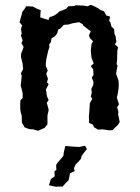

<svg xmlns="http://www.w3.org/2000/svg" viewBox="-20 -530 580 797"><path d="M73 -481 86 -499 87 -504 116 -503 135 -493 149 -488 147 -458 181 -447 186 -459 202 -464 216 -473 227 -483 242 -488 255 -494 264 -504 289 -505 293 -508 324 -507 344 -504 356 -510 367 -506 387 -496 396 -489 412 -483 421 -466 437 -461 433 -443 438 -438 443 -419 454 -409 455 -390 460 -379 463 -356 457 -346 470 -334 467 -318 466 -280 464 -264 468 -257 464 -238 462 -222 467 -210 472 -195 473 -177 472 -162 469 -142 465 -125 469 -112 474 -97 466 -85 472 -65 470 -57 477 -23 468 -10 456 1 448 10 433 11 407 7 387 8 370 -2 366 -12 350 -20 349 -48 351 -69 352 -87 353 -102 363 -119 357 -130 361 -146 359 -161 367 -177 368 -190 361 -208 368 -219 367 -241 357 -256 369 -267 360 -289 357 -319 358 -331 360 -348 366 -359 354 -371 349 -383 357 -400 325 -424 324 -429 308 -438 280 -433 263 -428 245 -427 230 -411 222 -408 218 -393 208 -379 194 -371 191 -355 184 -345 185 -334 180 -319 172 -283 170 -266V-257L178 -237L172 -224L179 -203L175 -188L182 -181L170 -157L172 -150L175 -130L182 -115L174 -103L180 -83L182 -73L177 -51V-20V-14L165 1L158 4L138 13L118 7L101 6L81 -2L80 -6L71 -20L70 -51L66 -64L64 -78V-99L65 -114L74 -123V-141L72 -152L66 -175L67 -184L69 -203L70 -215L67 -226L76 -243L74 -265L71 -277L67 -294L68 -309L73 -320L78 -335L69 -351L74 -362L67 -382L70 -391L67 -410L72 -424L61 -438L66 -455ZM237 247 235 244 211 245 183 239 188 224 191 213 207 202 206 181 214 175 213 155 219 145 228 135 234 128 243 117 245 102 251 76 288 79 310 80 323 77 333 75 341 89 334 97 327 106 319 117 316 129 304 143 295 151 287 168 290 180 278 186 270 190 267 210 264 219 253 230Z"/></svg>

Font: Winky Rough
Style: Regular
Weight: 400
Designer: Simon Atzbach
Foundry: typofactur
Version: Version 1.206